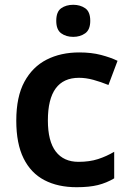

<svg xmlns="http://www.w3.org/2000/svg" viewBox="-20 -772 543 802"><path d="M300 10Q222 10 165.5 -19.5Q109 -49 78.5 -110.5Q48 -172 48 -268Q48 -368 82 -430.5Q116 -493 175 -523Q234 -553 311 -553Q362 -553 402 -542.5Q442 -532 471 -518L433 -417Q401 -430 370 -438.5Q339 -447 310 -447Q180 -447 180 -269Q180 -182 213 -139Q246 -96 308 -96Q354 -96 389.5 -107.5Q425 -119 457 -138V-27Q425 -8 389 1Q353 10 300 10ZM286 -752Q315 -752 336 -737.5Q357 -723 357 -685Q357 -648 336 -633Q315 -618 286 -618Q256 -618 235.5 -633Q215 -648 215 -685Q215 -723 235.5 -737.5Q256 -752 286 -752Z"/></svg>

Font: Noto Sans Javanese SemiBold
Style: Regular
Weight: 600
Version: Version 2.004